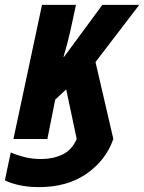

<svg xmlns="http://www.w3.org/2000/svg" viewBox="-63 -569 590 786"><path d="M-43 169 -19 55Q3 65 35 73.5Q67 82 106 82Q153 82 192 64Q231 46 251 0L208 -203L163 -161L131 0H-8L109 -549H248L226 -447Q220 -420 213 -393Q206 -366 197 -336H199L356 -549H507L328 -315L401 0Q370 88 291 142.5Q212 197 97 197Q49 197 11.5 188Q-26 179 -43 169Z"/></svg>

Font: Noto Sans ExtraCondensed ExtraBold
Style: Italic
Weight: 800
Width: 2
Italic angle: -12°
Designer: Monotype Design Team
Foundry: Monotype Imaging Inc.
Version: Version 2.013; ttfautohint (v1.8.4.7-5d5b)